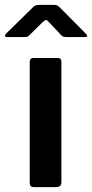

<svg xmlns="http://www.w3.org/2000/svg" viewBox="-59 -768 378 788"><path d="M193 -22Q193 -10 187.5 -5Q182 0 169 0H82Q71 0 67 -4.5Q63 -9 63 -18V-513Q63 -530 78 -530H179Q193 -530 193 -514ZM192 -624 143 -676Q134 -686 130 -686Q126 -686 115 -676L62 -624Q56 -618 52.5 -617Q49 -616 41 -616H-31Q-38 -616 -38.5 -620.5Q-39 -625 -33 -631L73 -735Q79 -742 85.5 -745Q92 -748 103 -748H164Q173 -748 178 -744.5Q183 -741 187 -737L292 -631Q307 -616 290 -616H213Q207 -616 201.5 -617.5Q196 -619 192 -624Z"/></svg>

Font: Libre Franklin SemiBold
Style: Regular
Weight: 600
Designer: Pablo Impallari, Rodrigo Fuenzalida, Nhung Nguyen
Foundry: Impallari Type
Version: Version 3.000